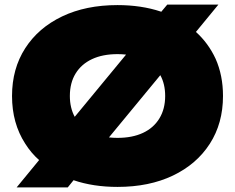

<svg xmlns="http://www.w3.org/2000/svg" viewBox="-20 -790 1016 830"><path d="M703 -770H924L827 -652Q881 -603 912 -536Q944 -464 944 -375Q944 -257 887 -168.5Q830 -80 727.5 -31Q625 18 488 18Q383 18 298 -11L273 20H52L149 -98Q114 -129 89 -169Q32 -257 32 -375Q32 -493 89 -581.5Q146 -670 248.5 -719Q351 -768 488 -768Q591 -768 675 -740Q676 -739 677 -739ZM525 -554Q507 -556 488 -556Q424 -556 378 -534.5Q332 -513 307 -472.5Q282 -432 282 -375Q282 -324 303 -285ZM488 -194Q552 -194 598 -215.5Q644 -237 669 -278Q694 -319 694 -375Q694 -427 673 -465L451 -196Q469 -194 488 -194Z"/></svg>

Font: Bounded
Style: Regular
Weight: 900
Designer: Vlad Churkin
Version: Version 1.0